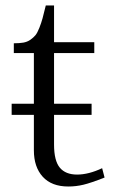

<svg xmlns="http://www.w3.org/2000/svg" viewBox="-20 -658 412 692"><path d="M29.8 -502Q49.8 -502 64 -504.4Q78.1 -506.8 89.4 -514.6Q100.6 -522.5 107.7 -531Q114.7 -539.6 121.8 -557.6Q128.9 -575.7 133.3 -591.8Q137.7 -607.9 145 -638.2H174.8V-505.9H319.8V-466.8H174.8V-284.2H310.1V-244.1H174.8V-137.2Q174.8 -78.6 195.6 -53.7Q216.3 -28.8 257.8 -28.8Q299.3 -28.8 348.1 -51.8L356.9 -18.1Q307.1 1.5 280.5 7.8Q253.9 14.2 226.1 14.2Q166 14.2 134 -21Q102.1 -56.2 102.1 -116.2V-244.1H22V-284.2H102.1V-466.8H29.8Z"/></svg>

Font: LT Superior Serif
Style: Regular
Weight: 400
Designer: Daniel Lyons
Foundry: LyonsType
Version: Version 2.120;FEAKit 1.0